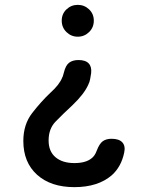

<svg xmlns="http://www.w3.org/2000/svg" viewBox="-20 -580 640 790"><path d="M491 48Q479 106 440 141Q383 190 286 190Q189 190 132.5 139Q76 88 76 0Q76 -68 112.5 -115Q149 -162 187 -198Q225 -232 236 -261Q239 -266 240 -271.5Q241 -277 243 -282Q250 -311 264.5 -322Q279 -333 303 -333Q332 -333 345 -319Q358 -305 355 -279L351 -255Q349 -243 343 -231Q326 -193 279 -148Q237 -109 208.5 -79.5Q180 -50 180 -2Q180 43 208.5 67Q237 91 286 91Q332 91 356 72Q370 62 378 40Q389 11 403 1Q417 -9 439 -9Q470 -9 483.5 6Q497 21 491 48ZM366 -495Q366 -467 346.5 -448Q327 -429 300 -429Q273 -429 253.5 -448Q234 -467 234 -495Q234 -523 253.5 -541.5Q273 -560 300 -560Q327 -560 346.5 -541.5Q366 -523 366 -495Z"/></svg>

Font: Maple Mono NL Medium
Style: Regular
Weight: 500
Monospace: yes
Designer: subframe7536
Version: Version 7.000